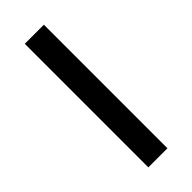

<svg xmlns="http://www.w3.org/2000/svg" viewBox="-186 -564 590 590"><g transform="rotate(-45 109.0 -268.5)"><path d="M151 0H68V-537H151Z"/></g></svg>

Font: Noto Sans Display Condensed
Style: Regular
Weight: 400
Width: 3
Designer: Monotype Design Team
Foundry: Monotype Imaging Inc.
Version: Version 2.003